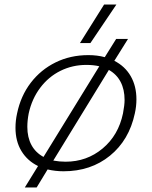

<svg xmlns="http://www.w3.org/2000/svg" viewBox="-20 -737 667 843"><path d="M437 -717H491L377 -548H331ZM147 -8Q100 -31 74 -74Q48 -117 48 -176Q48 -208 55 -239Q71 -316 115 -373.5Q159 -431 224 -463Q289 -495 368 -495Q407 -495 440 -486L490 -566H542L482 -470Q529 -446 554 -402.5Q579 -359 579 -301Q579 -270 572 -239Q547 -122 463 -53.5Q379 15 259 15Q223 15 189 7L141 86H89ZM416 -446Q391 -452 359 -452Q298 -452 245.5 -426Q193 -400 156.5 -351.5Q120 -303 106 -239Q100 -208 100 -180Q100 -134 118 -100.5Q136 -67 171 -48ZM520 -239Q527 -276 527 -298Q527 -344 509.5 -377.5Q492 -411 458 -430L214 -32Q241 -27 268 -27Q361 -27 430.5 -85Q500 -143 520 -239Z"/></svg>

Font: Prompt ExtraLight
Style: Italic
Weight: 275
Italic angle: -12°
Designer: Katatrad Team
Foundry: CadsonDemak
Version: Version 1.000